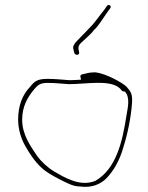

<svg xmlns="http://www.w3.org/2000/svg" viewBox="-20 -741 586 762"><path d="M52 -266C52 -228 64 -190 80 -162C97 -132 118 -100 143 -77C165 -56 189 -44 219 -28C244 -16 269 -1 296 -1C345 6 379 -11 400 -31C432 -63 456 -107 470 -158C470 -159 469 -156 470 -158C486 -208 500 -274 504 -333C506 -367 500 -377 483 -396C468 -412 401 -449 359 -454C347 -454 334 -453 324 -450L307 -446H306C302 -445 298 -442 299 -436L302 -425L288 -424C275 -423 263 -423 254 -423H253C226 -425 196 -428 169 -428C129 -428 117 -419 99 -396H98V-395C68 -363 52 -320 52 -266ZM68 -266C68 -318 89 -355 116 -387C129 -402 138 -412 168 -412C198 -412 223 -409 253 -407C323 -407 419 -427 457 -389C463 -383 464 -378 471 -378H475C497 -356 488 -318 482 -283C466 -180 442 -71 358 -23C326 -10 292 -15 266 -25C239 -34 215 -49 194 -61C168 -77 143 -100 126 -124C101 -162 68 -206 68 -266ZM272 -542 275 -531C278 -520 297 -521 294 -534L292 -544C288 -562 301 -570 316 -584C330 -597 342 -608 351 -619V-620C371 -637 389 -669 405 -691L418 -709C424 -718 411 -726 405 -718L393 -701C376 -681 357 -651 334 -629C321 -614 283 -578 275 -566V-565C270 -558 269 -552 272 -543Z"/></svg>

Font: Stray Cat
Style: ExLtExt
Weight: 200
Version: Version 1.0